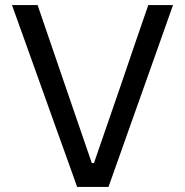

<svg xmlns="http://www.w3.org/2000/svg" viewBox="-20 -733 726 753"><path d="M282.5 0Q263.5 -53.5 241.8 -114Q220 -174.5 201.5 -226L121.5 -449.5Q101 -507 75.5 -578Q50 -649 27 -713H127.5Q153.5 -636.5 183.5 -549.5Q213.5 -462.5 239.5 -386L340 -93.5H348.5L450 -387.5Q476.5 -465.5 505.2 -549.5Q534 -633.5 561.5 -713H658.5Q636 -649 611 -578.8Q586 -508.5 565.5 -450.5L485.5 -225.5Q467 -173.5 446 -113.8Q425 -54 405.5 0Z"/></svg>

Font: Commissioner
Style: Regular
Weight: 400
Designer: Kostas Bartsokas
Foundry: Kostas Bartsokas
Version: Version 1.000; ttfautohint (v1.8.3)